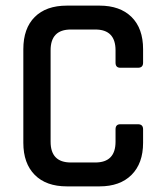

<svg xmlns="http://www.w3.org/2000/svg" viewBox="-20 -663 580 683"><path d="M334 0H218Q144 0 103.5 -41Q63 -82 63 -155V-488Q63 -562 103.5 -602.5Q144 -643 218 -643H334Q407 -643 448 -602.5Q489 -562 489 -488V-440Q489 -422 471 -422H408Q391 -422 391 -440V-484Q391 -558 319 -558H232Q160 -558 160 -484V-159Q160 -85 232 -85H319Q391 -85 391 -159V-203Q391 -221 408 -221H471Q489 -221 489 -203V-155Q489 -82 448 -41Q407 0 334 0Z"/></svg>

Font: Rajdhani SemiBold
Style: Regular
Weight: 600
Designer: Satya Rajpurohit, Jyotish Sonowal
Foundry: Indian Type Foundry
Version: Version 1.201 February 1, 2022